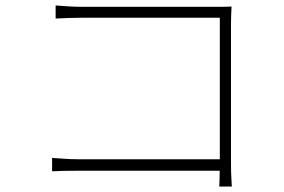

<svg xmlns="http://www.w3.org/2000/svg" viewBox="-20 -686 1040 704"><path d="M184 -666Q207 -664 233 -662.5Q259 -661 282 -661H765Q781 -661 796.5 -661Q812 -661 829 -662Q828 -646 827.5 -628.5Q827 -611 827 -597V-82Q827 -54 828.5 -29.5Q830 -5 830 -2H784Q784 -5 785 -28.5Q786 -52 786 -78V-621H283Q258 -621 228.5 -620Q199 -619 184 -618ZM171 -107Q185 -106 213.5 -104Q242 -102 271 -102H804V-60H272Q240 -60 214 -59.5Q188 -59 171 -58Z"/></svg>

Font: Noto Sans KR ExtraLight
Style: Regular
Weight: 250
Designer: Ryoko NISHIZUKA  (kana, bopomofo & ideographs); Paul D. Hunt (Latin, Greek & Cyrillic); Sandoll Communications , Soo-you
Foundry: Adobe
Version: Version 2.004-H2;hotconv 1.0.118;makeotfexe 2.5.65603